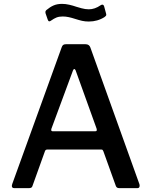

<svg xmlns="http://www.w3.org/2000/svg" viewBox="-20 -970 781 990"><path d="M41 -12 43 -21 298 -726Q301 -735 306 -738.5Q311 -742 320 -742H421Q440 -742 446 -725L699 -20Q700 -18 700 -13Q700 0 689 0H594Q581 0 577 -12L513 -190Q511 -195 509 -197Q507 -199 501 -199H224Q215 -199 212 -191L147 -10Q144 0 130 0H53Q41 0 41 -12ZM470 -293Q477 -293 478.5 -296.5Q480 -300 478 -307L370 -607Q367 -614 363 -614Q359 -614 356 -606L245 -306L244 -300Q244 -293 253 -293ZM438 -859Q419 -859 403.5 -862.5Q388 -866 366 -873Q351 -878 335 -881.5Q319 -885 304 -885Q285 -885 272 -880Q259 -875 242 -863Q238 -860 234 -860Q229 -860 226 -869L215 -901Q214 -904 214 -908Q214 -913 219 -918Q238 -934 256.5 -942Q275 -950 300 -950Q318 -950 337.5 -945.5Q357 -941 374 -935Q380 -933 400 -927.5Q420 -922 438 -922Q469 -922 499 -943Q503 -946 508 -946Q514 -946 517 -937L527 -900Q528 -898 528 -894Q528 -888 519 -882Q483 -859 438 -859Z"/></svg>

Font: n
Style: Regular
Weight: 500
Designer: Pablo Impallari, Rodrigo Fuenzalida
Foundry: Impallari Type
Version: Version 1.002; ttfautohint (v1.5)